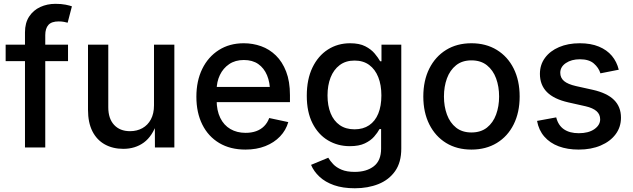

<svg xmlns="http://www.w3.org/2000/svg" viewBox="-20 -778 3340 1013"><path d="M338.9 -542.5V-455.6H9.8V-542.5ZM111.8 0V-607.4Q111.8 -657.2 133.8 -690.7Q155.8 -724.1 192.4 -741Q229 -757.8 272.5 -757.8Q303.7 -757.8 326.4 -753.2Q349.1 -748.5 359.4 -744.6L336.9 -658.2Q329.6 -660.2 317.6 -662.6Q305.7 -665 289.6 -665Q252 -665 235.4 -646.5Q218.8 -627.9 218.8 -592.3V0Z M630.4 7.3Q575.2 7.3 533 -16.1Q490.7 -39.6 467.5 -85.4Q444.3 -131.3 444.3 -198.7V-542.5H551.3V-211.9Q551.3 -152.3 582 -119.1Q612.8 -85.9 666 -85.9Q702.6 -85.9 731.2 -101.8Q759.8 -117.7 776.1 -148.2Q792.5 -178.7 792.5 -222.2V-542.5H899.9V0H797.4L796.9 -132.8H809.1Q784.7 -59.6 739 -26.1Q693.4 7.3 630.4 7.3Z M1274.9 11.2Q1194.8 11.2 1136.7 -23.4Q1078.6 -58.1 1047.4 -120.8Q1016.1 -183.6 1016.1 -267.6Q1016.1 -351.1 1047.1 -414.6Q1078.1 -478 1134.5 -513.9Q1190.9 -549.8 1266.1 -549.8Q1314 -549.8 1357.7 -534.2Q1401.4 -518.6 1435.5 -485.4Q1469.7 -452.1 1489.7 -400.4Q1509.8 -348.6 1509.8 -276.4V-239.3H1074.7V-319.3H1454.6L1404.8 -293Q1404.8 -342.8 1388.9 -380.9Q1373 -418.9 1342.5 -440.2Q1312 -461.4 1266.6 -461.4Q1221.2 -461.4 1189.2 -439.7Q1157.2 -418 1140.1 -382.1Q1123 -346.2 1123 -303.2V-250Q1123 -194.8 1142.1 -156Q1161.1 -117.2 1195.6 -97.2Q1230 -77.1 1275.9 -77.1Q1306.6 -77.1 1331.3 -85.9Q1356 -94.7 1373.5 -112.3Q1391.1 -129.9 1400.4 -155.3L1501 -133.8Q1488.8 -90.8 1457.5 -58.1Q1426.3 -25.4 1379.9 -7.1Q1333.5 11.2 1274.9 11.2Z M1852.1 215.3Q1788.6 215.3 1742.2 199Q1695.8 182.6 1665.8 154.5Q1635.7 126.5 1621.1 91.8L1711.9 54.2Q1721.7 70.8 1738 88.1Q1754.4 105.5 1782 117.2Q1809.6 128.9 1851.6 128.9Q1914.1 128.9 1952.4 99.1Q1990.7 69.3 1990.7 6.3V-97.2H1982.4Q1972.2 -78.1 1953.9 -57.1Q1935.5 -36.1 1904.8 -21.5Q1874 -6.8 1825.7 -6.8Q1761.7 -6.8 1710.2 -37.6Q1658.7 -68.4 1628.7 -127.7Q1598.6 -187 1598.6 -272.9Q1598.6 -359.4 1628.4 -421.4Q1658.2 -483.4 1710 -516.6Q1761.7 -549.8 1827.1 -549.8Q1876 -549.8 1907 -533.9Q1938 -518.1 1956.8 -495.6Q1975.6 -473.1 1985.8 -454.6H1992.7V-542.5H2097.2V6.3Q2097.2 78.6 2064.7 124.8Q2032.2 170.9 1976.8 193.1Q1921.4 215.3 1852.1 215.3ZM1850.6 -95.7Q1896 -95.7 1927.7 -117.2Q1959.5 -138.7 1975.8 -178.7Q1992.2 -218.8 1992.2 -274.4Q1992.2 -329.6 1975.8 -370.8Q1959.5 -412.1 1928 -435.3Q1896.5 -458.5 1850.6 -458.5Q1803.7 -458.5 1772 -434.3Q1740.2 -410.2 1724.1 -368.9Q1708 -327.6 1708 -274.4Q1708 -220.7 1724.4 -180.4Q1740.7 -140.1 1772.5 -117.9Q1804.2 -95.7 1850.6 -95.7Z M2467.3 11.2Q2390.6 11.2 2333.7 -23.7Q2276.9 -58.6 2245.1 -121.8Q2213.4 -185.1 2213.4 -268.6Q2213.4 -353 2245.1 -416.3Q2276.9 -479.5 2333.7 -514.6Q2390.6 -549.8 2467.3 -549.8Q2543.9 -549.8 2601.3 -514.6Q2658.7 -479.5 2690.2 -416.3Q2721.7 -353 2721.7 -268.6Q2721.7 -185.1 2690.2 -121.8Q2658.7 -58.6 2601.3 -23.7Q2543.9 11.2 2467.3 11.2ZM2467.3 -79.1Q2516.6 -79.1 2549.1 -104.7Q2581.5 -130.4 2597.4 -173.6Q2613.3 -216.8 2613.3 -268.6Q2613.3 -321.3 2597.4 -364.5Q2581.5 -407.7 2549.1 -433.6Q2516.6 -459.5 2467.3 -459.5Q2418.5 -459.5 2386.2 -433.6Q2354 -407.7 2338.1 -364.5Q2322.3 -321.3 2322.3 -268.6Q2322.3 -216.8 2338.1 -173.6Q2354 -130.4 2386.2 -104.7Q2418.5 -79.1 2467.3 -79.1Z M3033.2 11.2Q2973.6 11.2 2927.5 -6.1Q2881.3 -23.4 2851.8 -57.4Q2822.3 -91.3 2813.5 -140.1L2914.6 -158.7Q2925.3 -116.2 2955.6 -95.7Q2985.8 -75.2 3033.7 -75.2Q3085.4 -75.2 3116 -96.7Q3146.5 -118.2 3146.5 -148.4Q3146.5 -174.8 3127.2 -191.7Q3107.9 -208.5 3069.8 -217.3L2978.5 -237.8Q2902.8 -254.9 2865.7 -292.2Q2828.6 -329.6 2828.6 -388.2Q2828.6 -436.5 2855.5 -472.9Q2882.3 -509.3 2929.7 -529.5Q2977.1 -549.8 3038.6 -549.8Q3097.2 -549.8 3139.6 -532.2Q3182.1 -514.6 3208.3 -483.4Q3234.4 -452.1 3244.6 -410.2L3147.9 -391.1Q3138.7 -420.9 3113 -443.1Q3087.4 -465.3 3039.6 -465.3Q2995.1 -465.3 2965.6 -445.3Q2936 -425.3 2936 -394Q2936 -367.2 2956.1 -350.3Q2976.1 -333.5 3019.5 -323.7L3107.4 -304.2Q3183.1 -287.1 3219.7 -250.7Q3256.3 -214.4 3256.3 -157.2Q3256.3 -107.4 3228 -69.6Q3199.7 -31.7 3149.4 -10.3Q3099.1 11.2 3033.2 11.2Z"/></svg>

Font: Inter 16pt Medium
Style: Regular
Weight: 500
Version: Version 4.001;git-66647c0bb